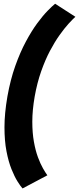

<svg xmlns="http://www.w3.org/2000/svg" viewBox="-20 -792 433 1052"><path d="M103.5 240.5 239.5 168.5Q229.5 155 215.5 130.5Q201.5 106 188 69.8Q174.5 33.5 165.8 -15.2Q157 -64 157 -125.8Q157 -187.5 170 -263Q183.5 -338.5 205.5 -401Q227.5 -463.5 253.5 -512.8Q279.5 -562 306 -599.2Q332.5 -636.5 355.2 -661.5Q378 -686.5 393 -700L282 -771.5Q267 -759.5 241 -733Q215 -706.5 184 -664.5Q153 -622.5 121.8 -564.2Q90.5 -506 63.8 -431Q37 -356 20.5 -263Q4.5 -170 4.5 -95.2Q4.5 -20.5 15.5 36.8Q26.5 94 43 135Q59.5 176 76 202.2Q92.5 228.5 103.5 240.5Z"/></svg>

Font: Anybody UltraCondensed Thin
Style: Bold Italic
Weight: 700
Italic angle: -10°
Version: Version 1.111